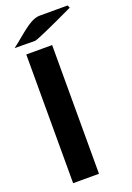

<svg xmlns="http://www.w3.org/2000/svg" viewBox="-160 -905 660 963"><g transform="rotate(-20 170.0 -423.5)"><path d="M11 -737Q25 -747 67 -782Q109 -817 135.5 -832Q162 -847 185 -847H273H334Q335 -845 337 -840Q339 -835 340 -833Q135 -736 119 -736Q101 -736 65.5 -736.5Q30 -737 11 -737ZM55 0V-687H193V0Z"/></g></svg>

Font: Coval
Style: Heavy
Weight: 900
Foundry: Context Ltd
Version: Version 001.000